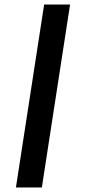

<svg xmlns="http://www.w3.org/2000/svg" viewBox="-20 -772 378 844"><path d="M288 -752 164 52H50L174 -752Z"/></svg>

Font: Pathway Extreme Condensed Black
Style: Regular
Weight: 900
Width: 3
Version: Version 1.001;gftools[0.9.26]